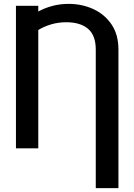

<svg xmlns="http://www.w3.org/2000/svg" viewBox="-20 -757 684 980"><path d="M584.5 203.1H468.8V-503.9Q468.8 -576.7 429.3 -610.1Q389.9 -643.5 317.8 -643.5Q278.8 -643.5 242.9 -633.2Q207 -622.9 175.4 -604V0H61.4V-727.3H175.4V-698.2Q208.1 -716.3 247.3 -726.7Q286.6 -737.2 330.3 -737.2Q398.1 -737.2 456 -710.8Q513.8 -684.3 549.2 -632.5Q584.5 -580.6 584.5 -503.9Z"/></svg>

Font: Linik Sans Medium
Style: Regular
Weight: 500
Designer: Rasmus Andersson (font), Cristiano Sobral (main changes)
Foundry: rsms
Version: Version 3.018;June 1, 2022;FontCreator 14.0.0.2814 64-bit; t